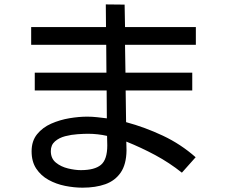

<svg xmlns="http://www.w3.org/2000/svg" viewBox="-20 -827 1040 887"><path d="M361.3 40Q322.3 40 280.8 31.7Q239.3 23.4 204.1 3.9Q168.9 -15.6 147.5 -47.9Q126 -80.1 126 -127.9Q126 -175.8 151.4 -207Q176.8 -238.3 216.8 -255.9Q256.8 -273.4 300.8 -280.8Q344.7 -288.1 382.8 -288.1Q405.3 -288.1 428.2 -285.6Q451.2 -283.2 473.6 -280.3L472.7 -409.2H140.6V-491.2H471.7L470.7 -620.1H124V-702.1H469.7L468.8 -806.6L555.7 -805.7L557.6 -702.1H884.8V-620.1H557.6L559.6 -491.2H868.2V-409.2H560.5L562.5 -262.7Q649.4 -239.3 732.4 -200.2Q815.4 -161.1 883.8 -100.6L820.3 -29.3Q762.7 -75.2 697.3 -110.4Q631.8 -145.5 563.5 -172.9Q563.5 -163.1 564 -152.8Q564.5 -142.6 564.5 -131.8Q563.5 -67.4 537.6 -29.8Q511.7 7.8 466.8 23.9Q421.9 40 361.3 40ZM353.5 -41Q417 -41 446.3 -65.4Q475.6 -89.8 475.6 -155.3Q475.6 -166 475.1 -177.2Q474.6 -188.5 474.6 -199.2Q453.1 -204.1 431.2 -206.5Q409.2 -209 386.7 -209Q367.2 -209 338.4 -207Q309.6 -205.1 281.2 -197.8Q252.9 -190.4 233.9 -173.8Q214.8 -157.2 214.8 -128.9Q214.8 -94.7 238.3 -75.7Q261.7 -56.6 294.4 -48.8Q327.1 -41 353.5 -41Z"/></svg>

Font: Kosugi
Style: Regular
Weight: 400
Version: Version 4.002